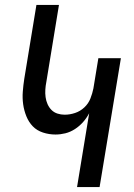

<svg xmlns="http://www.w3.org/2000/svg" viewBox="-20 -755 540 775"><path d="M291 0 340 -298Q330 -279 315.5 -262.5Q301 -246 282.5 -234Q264 -222 244 -217Q224 -212 204 -212Q178 -212 153.5 -220Q129 -228 112.5 -245Q96 -262 86.5 -285.5Q77 -309 73.5 -334Q70 -359 72 -385Q74 -411 78 -437L127 -735H218L167 -424Q164 -409 163 -393.5Q162 -378 164 -363Q166 -348 172 -334.5Q178 -321 188 -311Q198 -301 212 -296.5Q226 -292 241 -292Q262 -292 283 -299Q304 -306 320.5 -321.5Q337 -337 345 -357.5Q353 -378 357 -398L377 -520H468L382 0Z"/></svg>

Font: Iosevka Medium Oblique
Style: Regular
Weight: 500
Italic angle: -9°
Monospace: yes
Designer: Belleve Invis
Foundry: Belleve Invis
Version: Version 32.5.0; ttfautohint (v1.8.4)